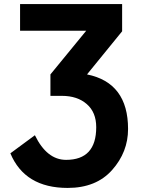

<svg xmlns="http://www.w3.org/2000/svg" viewBox="-20 -696 712 948"><path d="M314 231.9Q102.5 231.9 31.2 61L152.3 -28.3Q211.4 93.3 306.2 93.3Q455.1 93.3 455.1 -67.9Q455.1 -141.6 408.4 -182.1Q361.8 -222.7 285.6 -222.7H229V-328.6L405.8 -544.4H79.1V-675.8H583V-541.5L409.7 -328.6Q612.3 -287.6 612.3 -59.1Q612.3 54.7 533.7 143.3Q455.1 231.9 314 231.9Z"/></svg>

Font: Cadman
Style: Bold
Weight: 700
Designer: Paul James MIller
Foundry: High-Logic / Made with FontCreator
Version: Version 2.114;March 28, 2021;FontCreator 13.0.0.2683 64-bit